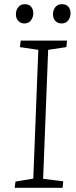

<svg xmlns="http://www.w3.org/2000/svg" viewBox="-20 -897 362 917"><path d="M163 -659 75 -672 79 -703H300L297 -672L210 -659L186 -43L282 -31L279 0H50L54 -30L139 -44ZM56 -829Q56 -849 67.5 -863Q79 -877 98 -877Q118 -877 128.5 -865Q139 -853 139 -833Q139 -815 128 -800Q117 -785 96 -785Q79 -785 67.5 -797Q56 -809 56 -829ZM233 -829Q233 -849 244.5 -863Q256 -877 275 -877Q296 -877 306.5 -865Q317 -853 317 -833Q317 -815 306 -800Q295 -785 274 -785Q256 -785 244.5 -797Q233 -809 233 -829Z"/></svg>

Font: Literata 18pt ExtraLight
Style: Italic
Weight: 250
Italic angle: -2°
Designer: Latin by Veronika Burian and Jose Scaglione. Greek by Irene Vlachou. Cyrillic by Vera Evstafieva
Foundry: TypeTogether
Version: Version 3.103;gftools[0.9.29]